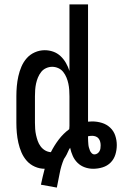

<svg xmlns="http://www.w3.org/2000/svg" viewBox="-20 -755 548 868"><path d="M165 80Q169 62 173 44Q177 26 182 8Q159 8 137.5 -1.5Q116 -11 101 -28Q86 -45 77 -66Q68 -87 63 -109.5Q58 -132 56 -154.5Q54 -177 54 -200V-320Q54 -343 56 -365.5Q58 -388 63 -410.5Q68 -433 77 -454Q86 -475 101 -492Q116 -509 137.5 -518.5Q159 -528 182 -528Q202 -528 220.5 -521.5Q239 -515 253.5 -501.5Q268 -488 278 -470.5Q288 -453 294 -434V-735H378V-205Q383 -205 387.5 -205.5Q392 -206 397 -206Q419 -206 440.5 -199.5Q462 -193 478 -178Q494 -163 501 -142Q508 -121 508 -99Q508 -77 501.5 -56Q495 -35 480 -20Q465 -5 444 1.5Q423 8 401 8Q382 8 363.5 1.5Q345 -5 331 -18.5Q317 -32 309 -50Q301 -68 297 -87Q296 -85 294.5 -83Q293 -81 292 -79Q287 -67 281.5 -56.5Q276 -46 269 -36Q256 -5 250 27.5Q244 60 237 93ZM210 -67Q225 -97 245.5 -124Q266 -151 293 -171Q294 -178 294 -185.5Q294 -193 294 -200V-320Q294 -334 293 -348.5Q292 -363 289 -377Q286 -391 280.5 -404.5Q275 -418 266 -429.5Q257 -441 243.5 -447Q230 -453 216 -453Q202 -453 188.5 -447Q175 -441 166 -429.5Q157 -418 151.5 -404.5Q146 -391 143 -377Q140 -363 139 -348.5Q138 -334 138 -320V-200Q138 -186 139 -172Q140 -158 143 -144.5Q146 -131 150.5 -118Q155 -105 163.5 -93.5Q172 -82 184 -75Q196 -68 210 -67ZM407 -57Q414 -57 420 -61Q426 -65 429.5 -71Q433 -77 434 -84Q435 -91 435 -98Q435 -106 433 -114Q431 -122 426 -128.5Q421 -135 413 -138Q405 -141 397 -141Q392 -141 387.5 -140.5Q383 -140 378 -139V-130Q378 -123 378.5 -116Q379 -109 379.5 -102Q380 -95 382 -88Q384 -81 386.5 -74.5Q389 -68 394.5 -62.5Q400 -57 407 -57Z"/></svg>

Font: Iosevka Medium
Style: Regular
Weight: 500
Monospace: yes
Designer: Belleve Invis
Foundry: Belleve Invis
Version: Version 32.5.0; ttfautohint (v1.8.4)